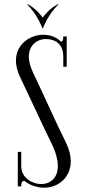

<svg xmlns="http://www.w3.org/2000/svg" viewBox="-20 -869 405 895"><path d="M110 -849H106C153 -803 175 -744 178 -737H180C183 -744 205 -803 253 -849H249C210 -829 186 -796 179 -787C172 -796 148 -829 110 -849ZM76 -505C125 -403 187 -267 218 -205C282 -79 240 -11 171 -11C135 -11 79 -37 79 -94V-161H63V0H79C79 -16 81 -25 94 -26C118 -5 154 6 186 6C272 6 349 -77 288 -203C243 -293 179 -437 133 -533C83 -640 144 -687 193 -687C234 -687 275 -667 275 -605V-558H291V-699H275C275 -684 273 -677 265 -674C244 -696 214 -707 181 -707C106 -707 11 -637 76 -505Z"/></svg>

Font: Emberly
Style: Regular
Weight: 400
Designer: Rajesh Rajput
Foundry: Rajesh Rajput
Version: Version 1.000